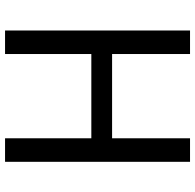

<svg xmlns="http://www.w3.org/2000/svg" viewBox="-26 -728 754 741"><g transform="rotate(90 350.5 -357.0)"><path d="M604 0H513.2V-333H188V0H97.2V-713.9H188V-413.1H513.2V-713.9H604Z"/></g></svg>

Font: WenQuanYi Micro Hei
Style: Regular
Weight: 400
Foundry: Ascender Corporation
Version: Version 0.2.0-beta